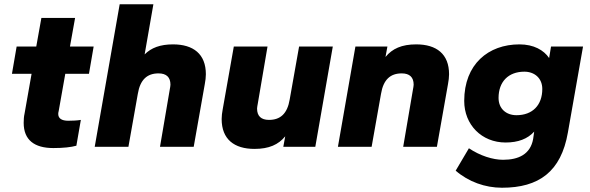

<svg xmlns="http://www.w3.org/2000/svg" viewBox="-20 -688 2765 900"><path d="M230 6C277 6 313 2 338 -5L359 -126C343 -123 317 -122 300 -122C269 -122 253 -133 253 -154C253 -159 254 -163 255 -167L286 -342H397L419 -470H308L332 -604H174L150 -470H58L36 -342H128L95 -155C92 -142 91 -127 91 -112C91 -32 141 6 230 6Z M888 0 940 -294C943 -311 945 -325 945 -340C945 -435 886 -480 791 -480C731 -480 689 -464 658 -433L699 -668H541L424 0H582L626 -248C637 -315 670 -344 723 -344C760 -344 779 -326 779 -291C779 -284 777 -277 776 -270L730 0Z M1173 10C1241 10 1285 -10 1317 -49L1308 0H1458L1540 -470H1382L1338 -222C1327 -155 1294 -126 1241 -126C1204 -126 1185 -144 1185 -179C1185 -186 1187 -193 1188 -200L1234 -470H1076L1024 -176C1021 -159 1019 -145 1019 -130C1019 -35 1078 10 1173 10Z M2028 0 2080 -294C2083 -311 2085 -325 2085 -340C2085 -435 2026 -480 1931 -480C1863 -480 1819 -460 1787 -421L1796 -470H1646L1564 0H1722L1766 -248C1777 -315 1810 -344 1863 -344C1900 -344 1919 -326 1919 -291C1919 -284 1917 -277 1916 -270L1870 0Z M2350 -20C2409 -20 2453 -37 2484 -71L2479 -36C2466 35 2411 61 2338 61C2290 61 2230 42 2178 7L2116 112C2176 164 2254 192 2333 192C2506 192 2610 117 2642 -67L2713 -470H2563L2554 -416C2529 -453 2482 -480 2415 -480C2269 -480 2156 -387 2156 -215C2156 -103 2238 -20 2350 -20ZM2401 -148C2353 -148 2317 -178 2317 -229C2317 -305 2363 -352 2438 -352C2485 -352 2522 -322 2522 -271C2522 -195 2476 -148 2401 -148Z"/></svg>

Font: Celebes ExtraBold
Style: Italic
Weight: 800
Italic angle: -10°
Designer: Anugrah Pasau
Foundry: Lafontype
Version: Version 1.000